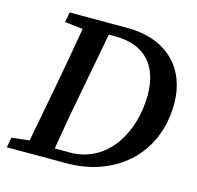

<svg xmlns="http://www.w3.org/2000/svg" viewBox="-98 -766 892 869"><g transform="rotate(15 347.5 -331.5)"><path d="M115 -616 200 -606C185 -522 171 -437 155 -353L99 -57L16 -47L7 0H289C502 0 687 -137 688 -386C688 -550 581 -663 395 -663H124ZM264 -310 321 -612H352C487 -612 562 -534 562 -392C561 -217 465 -51 289 -51H218C232 -137 247 -224 264 -310Z"/></g></svg>

Font: Source Serif Pro Semibold
Style: Italic
Weight: 600
Italic angle: -12°
Designer: Frank Grießhammer
Foundry: Adobe Systems Incorporated
Version: Version 3.001;hotconv 1.0.111;makeotfexe 2.5.65597